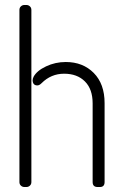

<svg xmlns="http://www.w3.org/2000/svg" viewBox="-20 -751 516 771"><path d="M244 -502Q313 -502 356.5 -458Q400 -414 400 -337V-20Q400 0 381 0H372Q352 0 352 -20V-336Q352 -393 321 -424Q290 -455 237.5 -455Q185 -455 147 -417Q138 -408 130 -408Q112 -408 111 -428Q111 -435 115 -443Q128 -467 165 -484.5Q202 -502 244 -502ZM78 -731H86Q94 -731 100 -725.5Q106 -720 106 -711V-20Q106 -11 100 -5.5Q94 0 86 0H78Q70 0 64 -5.5Q58 -11 58 -20V-711Q58 -720 64 -725.5Q70 -731 78 -731Z"/></svg>

Font: Text Me One
Style: Regular
Weight: 400
Designer: Julia Petretta
Foundry: Julia Petretta
Version: Version 1.003